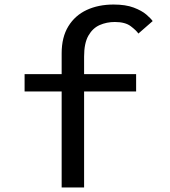

<svg xmlns="http://www.w3.org/2000/svg" viewBox="-20 -827 750 847"><path d="M88.5 -500H252V-591.5Q252 -663 281.5 -711Q311 -759 362.5 -783Q414 -807 481 -807Q534.5 -807 570 -793.5Q605.5 -780 625.5 -762.8Q645.5 -745.5 653.5 -734L590.5 -679Q581.5 -692.5 557 -711.2Q532.5 -730 486.5 -730Q450.5 -730 419.8 -716.5Q389 -703 370 -669.8Q351 -636.5 351 -577.5V-500H580.5V-423.5H351V0H252V-423.5H88.5Z"/></svg>

Font: League Mono
Style: Regular
Weight: 400
Width: 6
Designer: Tyler Finck
Foundry: The League of Moveable Type / Tyler Finck
Version: Version 2.300;RELEASE